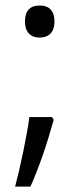

<svg xmlns="http://www.w3.org/2000/svg" viewBox="-20 -551 295 702"><path d="M87.4 -123H170.4L176.3 -112.8Q137.2 28.8 91.3 131.3H35.2Q49.3 79.1 64.9 3.9Q80.6 -71.3 87.4 -123ZM71.3 -472.7Q71.3 -501.5 84.7 -516.1Q98.1 -530.8 125 -530.8Q151.9 -530.8 165.5 -515.9Q179.2 -501 179.2 -472.7Q179.2 -443.4 164.8 -428.5Q150.4 -413.6 125 -413.6Q100.1 -413.6 85.7 -428.5Q71.3 -443.4 71.3 -472.7Z"/></svg>

Font: Viking Open Sans
Style: Regular
Weight: 400
Foundry: Ascender Corporation
Version: Version 2.001